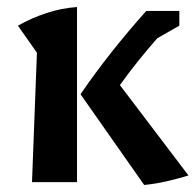

<svg xmlns="http://www.w3.org/2000/svg" viewBox="-20 -518 556 546"><path d="M71 0 85 -368 31 -445Q70 -467 112.5 -481Q155 -495 199 -498V0ZM390 8 209 -250Q250 -310 297.5 -370Q345 -430 396 -487H490V-445L427 -409Q399 -377 372.5 -344Q346 -311 321 -276L516 -19Q483 -9 452 -2Q421 5 390 8Z"/></svg>

Font: Piazzolla SemiBold
Style: Regular
Weight: 600
Designer: Juan Pablo del Peral
Foundry: Huerta Tipografica
Version: Version 1.330